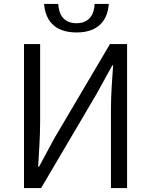

<svg xmlns="http://www.w3.org/2000/svg" viewBox="-20 -956 768 976"><path d="M102 0H189L470 -477L551 -624H555C550 -551 544 -476 544 -401V0H626V-732H539L258 -256L178 -108H174C178 -181 184 -261 184 -335V-732H102ZM369 -791C489 -791 528 -863 533 -936H461C459 -883 434 -838 369 -838C303 -838 279 -883 276 -936H204C210 -863 248 -791 369 -791Z"/></svg>

Font: Noto Sans KR DemiLight
Style: Regular
Weight: 350
Designer: Ryoko NISHIZUKA 西塚涼子 (kana, bopomofo & ideographs); Paul D. Hunt (Latin, Greek & Cyrillic); Sandoll Communications 산돌커뮤니
Foundry: Adobe
Version: Version 2.004;hotconv 1.0.118;makeotfexe 2.5.65603